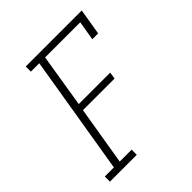

<svg xmlns="http://www.w3.org/2000/svg" viewBox="-200 -868 1001 1001"><g transform="rotate(-45 300.0 -367.5)"><path d="M36 0V-38H103L212 -697H150V-735H563L539 -590H496L514 -697H255L207 -401H439L433 -363H200L146 -38H234V0Z"/></g></svg>

Font: Iosevka Etoile XLtObl
Style: Regular
Weight: 200
Italic angle: -9°
Designer: Belleve Invis
Foundry: Belleve Invis
Version: Version 15.5.2; ttfautohint (v1.8.4)